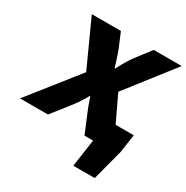

<svg xmlns="http://www.w3.org/2000/svg" viewBox="-251 -880 1216 1256"><g transform="rotate(30 357.0 -252.5)"><path d="M504 0H439L387 -125Q367 -169 343 -242H339Q328 -220 305.5 -186Q283 -152 262 -126L163 0H-48L241 -365L83 -712H303L349 -602Q358 -580 376 -523L389 -481H394Q433 -558 466 -601L551 -712H762L487 -359L580 -163H717L697 -26L636 207H474Z"/></g></svg>

Font: Nebula Sans Black
Style: Regular
Weight: 900
Italic angle: -9°
Designer: Paul D. Hunt for Adobe (as Source Sans)
Foundry: Nebula Entertainment & Broadcasting LLC
Version: Version 1.010